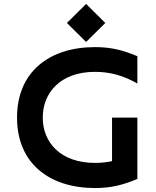

<svg xmlns="http://www.w3.org/2000/svg" viewBox="-20 -942 790 970"><path d="M674 -520V-658C600 -689 541 -704 460 -704C229 -704 66 -579 66 -348C66 -117 229 8 460 8C541 8 600 -7 674 -38V-348H546V-128C519 -122 490 -119 460 -119C285 -119 196 -223 196 -348C196 -473 285 -579 460 -579C539 -579 606 -559 674 -520ZM318 -826 415 -730 512 -826 415 -922Z"/></svg>

Font: KT Kiyosuna Sans Bold
Style: Regular
Weight: 700
Designer: [Zen Kaku Gothic] Yoshimichi Ohira
Version: Version 1.010;Glyphs 3.1.2 (3151)